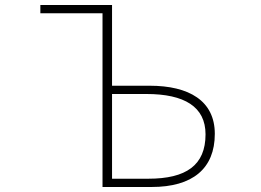

<svg xmlns="http://www.w3.org/2000/svg" viewBox="-20 -746 1040 766"><path d="M389 0H585C748 0 837 -73 837 -212C837 -344 734 -404 577 -404H427V-726H141V-693H389ZM427 -33V-371H564C716 -371 800 -320 800 -210C800 -87 723 -33 572 -33Z"/></svg>

Font: Harano Aji Gothic CN ExtraLight
Style: Regular
Weight: 250
Foundry: Masamichi Hosoda
Version: HaranoAjiGothicCN-ExtraLight version 20230610;ttx 4.39.4